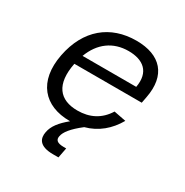

<svg xmlns="http://www.w3.org/2000/svg" viewBox="-166 -653 953 990"><g transform="rotate(30 310.0 -158.0)"><path d="M66 -259.5C32.5 -86.5 121 12 273 12H276C228.5 51 202 85 195 123.5C187 163.5 200.5 203.5 285 203.5H317L328.5 143.5H314C273 143.5 261.5 129.5 266.5 106C271.5 80 296 47 354 2C428 -18 483.5 -65.5 521.5 -132L449.5 -146C411 -83.5 353 -54.5 280.5 -54.5C172.5 -54.5 120.5 -120.5 146.5 -253.5L147 -255.5H548L555 -292.5C583.5 -438 509.5 -519 365.5 -519C210.5 -519 99 -428.5 66 -259.5ZM163 -312C197 -402.5 265 -452.5 357 -452.5C443.5 -452.5 500.5 -410 482.5 -312Z"/></g></svg>

Font: Monaspace Neon Light
Style: Italic
Weight: 300
Italic angle: -11°
Designer: Riley Cran & the Lettermatic Team
Foundry: Lettermatic
Version: Version 1.200 (Monaspace Neon)